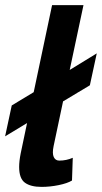

<svg xmlns="http://www.w3.org/2000/svg" viewBox="-42 -720 399 752"><path d="M4 -307 90 -359 162 -700H285L231 -446L337 -511L310 -386L205 -323L168 -148Q162 -119 168.5 -105Q175 -91 190 -91Q218 -91 243 -102L240 -13Q222 -2 188 5Q154 12 121 12Q78 12 55.5 -4.5Q33 -21 33 -66Q33 -89 39 -119L64 -238L-22 -186Z"/></svg>

Font: PT Sans
Style: Bold Italic
Weight: 700
Italic angle: -12°
Designer: A.Korolkova, O.Umpeleva, V.Yefimov
Foundry: ParaType Ltd
Version: Version 2.003W OFL